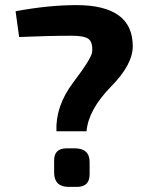

<svg xmlns="http://www.w3.org/2000/svg" viewBox="-20 -732 556 752"><path d="M41 -688Q171 -712 279 -712Q500 -712 500 -551Q500 -479 415 -393Q326 -302 319 -218H201Q197 -316 266 -408Q339 -504 341 -529Q344 -567 326 -580Q309 -592 261 -592Q168 -592 55 -587ZM273 -151Q331 -151 331 -97V-49Q331 0 281 0H249Q193 0 192 -55V-102Q191 -151 241 -151Z"/></svg>

Font: Taylor Sans Bold LRS
Style: Bold
Weight: 700
Italic angle: -8°
Designer: Natanael Gama
Version: Version 1.001 September 8, 2015